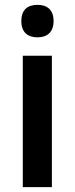

<svg xmlns="http://www.w3.org/2000/svg" viewBox="-20 -838 308 792"><path d="M135 -818C95 -818 68 -799 68 -751C68 -704 95 -684 135 -684C173 -684 201 -704 201 -751C201 -798 174 -818 135 -818ZM194 -608H74V-66H194Z"/></svg>

Font: Noto Sans Malayalam UI SemiCondensed SemiBold
Style: Regular
Weight: 600
Width: 4
Designer: Jelle Bosma - Monotype Design Team
Foundry: Monotype Imaging Inc.
Version: Version 2.104